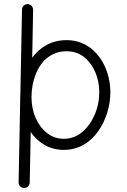

<svg xmlns="http://www.w3.org/2000/svg" viewBox="-20 -712 622 937"><path d="M304.7 -516.1C230.5 -516.1 174.3 -481.4 137.2 -430.2L141.6 -664.1C141.6 -679.2 129.9 -691.4 114.7 -691.9C99.6 -691.9 87.4 -680.2 87.4 -665L79.6 -262.2C79.1 -253.9 78.6 -245.6 78.6 -237.3V-227.1L70.8 177.7C70.3 192.9 82 205.1 97.2 205.1C112.3 205.6 124.5 193.8 125 178.7L129.9 -67.4C166.5 -15.1 221.7 19.5 291.5 19.5C363.8 19.5 420.4 -16.6 459.5 -71.8C498 -126.5 518.6 -195.8 518.6 -262.7C518.6 -382.8 445.3 -516.1 304.7 -516.1ZM304.7 -461.9C337.4 -461.9 365.7 -452.6 389.6 -434.1C437 -396.5 464.4 -332.5 464.4 -262.7C464.4 -223.1 457 -186.5 441.9 -151.9C426.8 -117.2 406.7 -88.9 380.9 -67.4C355 -45.4 325.2 -34.7 291.5 -34.7C260.7 -34.7 233.9 -43.9 210.4 -62C163.1 -98.6 133.8 -162.6 133.8 -237.3C133.8 -277.3 140.6 -314.5 153.8 -348.6C180.7 -417 232.4 -461.9 304.7 -461.9Z"/></svg>

Font: Mikhak Light
Style: Regular
Weight: 300
Designer: Amin Abedi
Version: Version 3.2